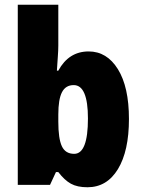

<svg xmlns="http://www.w3.org/2000/svg" viewBox="-20 -780 600 810"><path d="M226 -588Q226 -568 224 -541.5Q222 -515 220 -482H226Q270 -563 354 -563Q431 -563 477.5 -488Q524 -413 524 -278Q524 -143 477.5 -66.5Q431 10 349 10Q306 10 279 -5Q252 -20 226 -54H216L191 0H55V-760H226ZM291 -421Q257 -421 241.5 -391Q226 -361 226 -297V-267Q226 -195 241 -163Q256 -131 293 -131Q351 -131 351 -280Q351 -421 291 -421Z"/></svg>

Font: Noto Sans Kannada Condensed Black
Style: Regular
Weight: 900
Width: 3
Designer: Jelle Bosma - Monotype Design Team
Foundry: Monotype Imaging Inc.
Version: Version 2.005; ttfautohint (v1.8.4.7-5d5b)